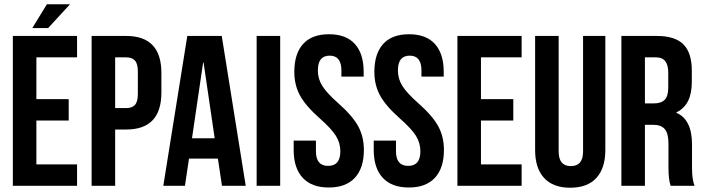

<svg xmlns="http://www.w3.org/2000/svg" viewBox="-20 -868 3285 897"><path d="M150 -600V-405H301V-305H150V-100H340V0H40V-700H340V-600ZM199 -848H307L205 -737H131Z M570 -700Q734 -700 734 -527V-436Q734 -263 570 -263H518V0H408V-700ZM570 -600H518V-363H570Q597 -363 610.5 -378Q624 -393 624 -429V-534Q624 -570 610.5 -585Q597 -600 570 -600Z M1016 -700 1128 0H1017L998 -127H863L844 0H743L855 -700ZM929 -576 877 -222H983L931 -576Z M1179 0V-700H1289V0Z M1355 -532Q1355 -617 1396 -662.5Q1437 -708 1517 -708Q1597 -708 1638 -662.5Q1679 -617 1679 -532V-510H1575V-539Q1575 -608 1520 -608Q1465 -608 1465 -539Q1465 -500 1485.5 -467Q1506 -434 1559 -387Q1627 -327 1653.5 -278Q1680 -229 1680 -168Q1680 -83 1638 -37.5Q1596 8 1516 8Q1436 8 1394 -37.5Q1352 -83 1352 -168V-211H1456V-161Q1456 -93 1513 -93Q1570 -93 1570 -161Q1570 -200 1549.5 -233Q1529 -266 1476 -313Q1408 -373 1381.5 -422Q1355 -471 1355 -532Z M1729 -532Q1729 -617 1770 -662.5Q1811 -708 1891 -708Q1971 -708 2012 -662.5Q2053 -617 2053 -532V-510H1949V-539Q1949 -608 1894 -608Q1839 -608 1839 -539Q1839 -500 1859.5 -467Q1880 -434 1933 -387Q2001 -327 2027.5 -278Q2054 -229 2054 -168Q2054 -83 2012 -37.5Q1970 8 1890 8Q1810 8 1768 -37.5Q1726 -83 1726 -168V-211H1830V-161Q1830 -93 1887 -93Q1944 -93 1944 -161Q1944 -200 1923.5 -233Q1903 -266 1850 -313Q1782 -373 1755.5 -422Q1729 -471 1729 -532Z M2227 -600V-405H2378V-305H2227V-100H2417V0H2117V-700H2417V-600Z M2480 -700H2590V-160Q2590 -92 2647 -92Q2704 -92 2704 -160V-700H2808V-167Q2808 -82 2766 -36.5Q2724 9 2644 9Q2564 9 2522 -36.5Q2480 -82 2480 -167Z M3225 0H3113Q3103 -30 3103 -86V-196Q3103 -244 3086 -264.5Q3069 -285 3031 -285H2993V0H2883V-700H3049Q3134 -700 3173 -660.5Q3212 -621 3212 -539V-484Q3212 -377 3140 -343V-341Q3213 -310 3213 -193V-85Q3213 -28 3225 0ZM3046 -600H2993V-385H3036Q3069 -385 3085.5 -402Q3102 -419 3102 -459V-528Q3102 -600 3046 -600Z"/></svg>

Font: Bebas Neue
Style: Regular
Weight: 400
Designer: Ryoichi Tsunekawa
Foundry: Ryoichi Tsunekawa
Version: Version 1.400